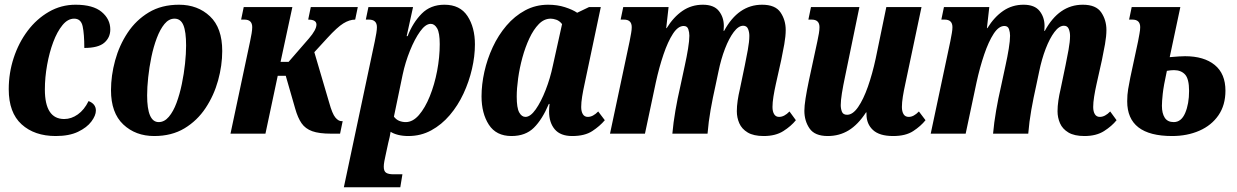

<svg xmlns="http://www.w3.org/2000/svg" viewBox="-20 -566 5237 813"><path d="M216 10Q126 10 71.5 -39.5Q17 -89 17 -188Q17 -257 38 -321Q59 -385 97 -435.5Q135 -486 187 -516Q239 -546 300 -546Q374 -546 410.5 -515.5Q447 -485 447 -441Q447 -407 421.5 -385Q396 -363 337 -363Q337 -422 330 -454.5Q323 -487 294 -487Q267 -487 244.5 -459.5Q222 -432 205.5 -388Q189 -344 179.5 -291Q170 -238 170 -187Q170 -62 252 -62Q282 -62 309.5 -81.5Q337 -101 355 -138Q386 -126 386 -98Q386 -77 367 -51.5Q348 -26 310.5 -8Q273 10 216 10Z M633 10Q554 10 502 -39Q450 -88 450 -184Q450 -246 467.5 -310Q485 -374 520.5 -427.5Q556 -481 610 -513.5Q664 -546 738 -546Q817 -546 869 -497Q921 -448 921 -350Q921 -289 903.5 -225.5Q886 -162 850.5 -108.5Q815 -55 761 -22.5Q707 10 633 10ZM652 -49Q676 -49 695 -71.5Q714 -94 727.5 -130.5Q741 -167 750 -210.5Q759 -254 763.5 -296.5Q768 -339 768 -373Q768 -432 756.5 -459.5Q745 -487 719 -487Q695 -487 676.5 -464.5Q658 -442 644 -405Q630 -368 621 -324.5Q612 -281 607.5 -238.5Q603 -196 603 -162Q603 -49 652 -49Z M956 0 1039 -391Q1043 -410 1045.5 -425Q1048 -440 1048 -451Q1048 -483 1015 -483H1001L1012 -536H1218L1168 -304H1202L1288 -403Q1320 -440 1320 -462Q1320 -483 1285 -483L1296 -536H1495L1484 -483Q1460 -483 1434 -467Q1408 -451 1366 -405L1311 -345L1374 -131Q1387 -84 1400 -68.5Q1413 -53 1426 -53H1431L1420 0H1382Q1331 0 1302 -10.5Q1273 -21 1257 -44Q1241 -67 1230 -106L1190 -245H1156L1104 0Z M1436 227 1567 -391Q1571 -410 1573.5 -425.5Q1576 -441 1576 -451Q1576 -483 1542 -483H1529L1540 -536H1729L1702 -413H1706Q1728 -470 1765.5 -508Q1803 -546 1862 -546Q1928 -546 1959.5 -498Q1991 -450 1991 -378Q1991 -328 1978.5 -274Q1966 -220 1942.5 -169.5Q1919 -119 1884.5 -78.5Q1850 -38 1806 -14Q1762 10 1709 10Q1685 10 1665.5 5Q1646 0 1634 -8Q1631 13 1624 39L1613 90Q1610 103 1607.5 116.5Q1605 130 1605 140Q1605 159 1615 165.5Q1625 172 1646 172H1684L1675 227ZM1698 -49Q1728 -49 1754 -79Q1780 -109 1800 -158.5Q1820 -208 1831 -266Q1842 -324 1842 -379Q1842 -427 1831 -446Q1820 -465 1804 -465Q1782 -465 1759 -433Q1736 -401 1716 -351.5Q1696 -302 1685 -250L1648 -72Q1658 -59 1671 -54Q1684 -49 1698 -49Z M2146 10Q2081 10 2050 -38Q2019 -86 2019 -158Q2019 -208 2031 -262Q2043 -316 2066.5 -366.5Q2090 -417 2124.5 -457.5Q2159 -498 2203.5 -522Q2248 -546 2301 -546Q2340 -546 2372.5 -535.5Q2405 -525 2424 -512L2474 -536H2524L2455 -209Q2449 -182 2445 -157Q2441 -132 2441 -113Q2441 -94 2448 -82.5Q2455 -71 2469 -71Q2491 -71 2513 -94L2541 -57Q2520 -32 2488 -11Q2456 10 2403 10Q2353 10 2329 -18.5Q2305 -47 2305 -94Q2305 -101 2305.5 -109Q2306 -117 2307 -126H2304Q2276 -60 2240.5 -25Q2205 10 2146 10ZM2205 -71Q2226 -71 2248.5 -103Q2271 -135 2290.5 -185Q2310 -235 2321 -288L2360 -464Q2349 -478 2335.5 -482.5Q2322 -487 2312 -487Q2284 -487 2261.5 -464Q2239 -441 2221.5 -403.5Q2204 -366 2192 -322Q2180 -278 2174 -234.5Q2168 -191 2168 -157Q2168 -109 2178.5 -90Q2189 -71 2205 -71Z M3214 10Q3171 10 3146 -5Q3121 -20 3110.5 -44Q3100 -68 3100 -95Q3100 -116 3103.5 -140Q3107 -164 3113 -189L3134 -290Q3140 -319 3146.5 -354.5Q3153 -390 3153 -414Q3153 -430 3147.5 -443.5Q3142 -457 3127 -457Q3107 -457 3087 -430.5Q3067 -404 3050 -360Q3033 -316 3022 -262L3010 -205Q2998 -152 2989 -101Q2980 -50 2976 0H2827Q2831 -46 2840 -98Q2849 -150 2860 -197L2880 -290Q2888 -326 2893.5 -360Q2899 -394 2899 -415Q2899 -429 2894.5 -442.5Q2890 -456 2875 -456Q2851 -456 2829.5 -423Q2808 -390 2789.5 -335.5Q2771 -281 2757 -217L2711 0H2563L2646 -391Q2650 -412 2652.5 -426Q2655 -440 2655 -451Q2655 -483 2622 -483H2608L2619 -536H2811L2801 -447H2803Q2832 -494 2870 -520Q2908 -546 2956 -546Q3003 -546 3024 -519.5Q3045 -493 3045 -456Q3045 -448 3044 -435H3046Q3106 -546 3207 -546Q3263 -546 3285 -513.5Q3307 -481 3307 -439Q3307 -413 3301 -379Q3295 -345 3288 -312L3265 -209Q3259 -182 3255 -157Q3251 -132 3251 -113Q3251 -94 3258 -82.5Q3265 -71 3279 -71Q3301 -71 3323 -94L3350 -57Q3330 -32 3297 -11Q3264 10 3214 10Z M3485 10Q3430 10 3408 -22Q3386 -54 3386 -97Q3386 -117 3391 -149Q3396 -181 3405 -224L3441 -391Q3445 -410 3447.5 -424.5Q3450 -439 3450 -451Q3450 -483 3417 -483H3403L3414 -536H3619L3559 -245Q3550 -203 3545 -171.5Q3540 -140 3540 -121Q3540 -106 3545 -93Q3550 -80 3567 -80Q3591 -80 3613.5 -112.5Q3636 -145 3655 -199Q3674 -253 3688 -318L3733 -536H3882L3813 -209Q3807 -182 3803 -157Q3799 -132 3799 -113Q3799 -94 3806 -82.5Q3813 -71 3828 -71Q3849 -71 3871 -94L3899 -57Q3879 -32 3847 -11Q3815 10 3762 10Q3704 10 3676.5 -15.5Q3649 -41 3649 -82Q3649 -83 3649 -85.5Q3649 -88 3649 -90H3647Q3613 -38 3573.5 -14Q3534 10 3485 10Z M4572 10Q4529 10 4504 -5Q4479 -20 4468.5 -44Q4458 -68 4458 -95Q4458 -116 4461.5 -140Q4465 -164 4471 -189L4492 -290Q4498 -319 4504.5 -354.5Q4511 -390 4511 -414Q4511 -430 4505.5 -443.5Q4500 -457 4485 -457Q4465 -457 4445 -430.5Q4425 -404 4408 -360Q4391 -316 4380 -262L4368 -205Q4356 -152 4347 -101Q4338 -50 4334 0H4185Q4189 -46 4198 -98Q4207 -150 4218 -197L4238 -290Q4246 -326 4251.5 -360Q4257 -394 4257 -415Q4257 -429 4252.5 -442.5Q4248 -456 4233 -456Q4209 -456 4187.5 -423Q4166 -390 4147.5 -335.5Q4129 -281 4115 -217L4069 0H3921L4004 -391Q4008 -412 4010.5 -426Q4013 -440 4013 -451Q4013 -483 3980 -483H3966L3977 -536H4169L4159 -447H4161Q4190 -494 4228 -520Q4266 -546 4314 -546Q4361 -546 4382 -519.5Q4403 -493 4403 -456Q4403 -448 4402 -435H4404Q4464 -546 4565 -546Q4621 -546 4643 -513.5Q4665 -481 4665 -439Q4665 -413 4659 -379Q4653 -345 4646 -312L4623 -209Q4617 -182 4613 -157Q4609 -132 4609 -113Q4609 -94 4616 -82.5Q4623 -71 4637 -71Q4659 -71 4681 -94L4708 -57Q4688 -32 4655 -11Q4622 10 4572 10Z M4943 10Q4753 10 4753 -137Q4753 -165 4757 -188.5Q4761 -212 4766 -237L4799 -391Q4802 -408 4805 -423.5Q4808 -439 4808 -451Q4808 -483 4775 -483H4761L4772 -536H4978L4933 -324Q4956 -326 4971.5 -327Q4987 -328 4998 -328Q5078 -328 5123.5 -291Q5169 -254 5169 -182Q5169 -121 5139.5 -78Q5110 -35 5058.5 -12.5Q5007 10 4943 10ZM4950 -49Q4982 -49 4998.5 -87.5Q5015 -126 5015 -181Q5015 -232 4998 -250.5Q4981 -269 4951 -269Q4938 -269 4921 -266Q4907 -202 4903.5 -169Q4900 -136 4900 -118Q4900 -86 4912 -67.5Q4924 -49 4950 -49Z"/></svg>

Font: Noto Serif ExtraCondensed ExtraBold
Style: Italic
Weight: 800
Width: 2
Italic angle: -12°
Designer: Monotype Design Team
Foundry: Monotype Imaging Inc.
Version: Version 2.013